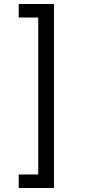

<svg xmlns="http://www.w3.org/2000/svg" viewBox="-20 -809 430 964"><path d="M74 67H172V-721H74V-789H251V135H74Z"/></svg>

Font: Noto Sans Bengali UI Condensed
Style: Regular
Weight: 400
Width: 3
Designer: Jelle Bosma - Monotype Design Team
Foundry: Monotype Imaging Inc.
Version: Version 2.003; ttfautohint (v1.8.4.7-5d5b)